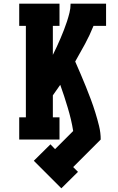

<svg xmlns="http://www.w3.org/2000/svg" viewBox="-20 -755 640 1039"><path d="M312 264 163 115 253 26 278 52 376 -46Q371 -78 363.5 -109.5Q356 -141 346.5 -172.5Q337 -204 327 -235Q317 -266 306 -296Q296 -282 286 -267.5Q276 -253 266 -239V-120H302V0H84V-120H120V-615H84V-735H302V-615H266V-458Q277 -480 287.5 -502.5Q298 -525 307.5 -547.5Q317 -570 326 -593Q335 -616 342.5 -639Q350 -662 356 -686Q362 -710 362 -735H554V-615H486Q466 -565 440 -517Q414 -469 387 -422Q402 -388 416.5 -354Q431 -320 445 -285.5Q459 -251 472 -216Q485 -181 496 -145.5Q507 -110 516 -73.5Q525 -37 525 0L376 149L402 175Z"/></svg>

Font: Iosevka Curly Slab HvEx
Style: Regular
Weight: 900
Width: 7
Monospace: yes
Designer: Belleve Invis
Foundry: Belleve Invis
Version: Version 11.1.0; ttfautohint (v1.8.3)